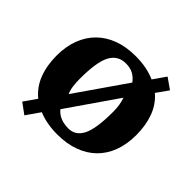

<svg xmlns="http://www.w3.org/2000/svg" viewBox="-156 -699 907 907"><g transform="rotate(45 297.0 -246.0)"><path d="M114 -44Q71 -79 51 -131.5Q31 -184 31 -250Q31 -311 49.5 -359.5Q68 -408 102.5 -442Q137 -476 186 -494Q235 -512 297 -512Q336 -512 368.5 -505.5Q401 -499 428 -487L472 -550L526 -512L484 -453Q525 -418 544 -366Q563 -314 563 -250Q563 -189 545 -140.5Q527 -92 492.5 -58Q458 -24 408.5 -6Q359 12 297 12Q225 12 171 -11L123 58L70 19ZM186 -250Q186 -224 189 -201.5Q192 -179 200 -161L374 -412Q360 -432 339.5 -443.5Q319 -455 289 -455Q236 -455 211 -408.5Q186 -362 186 -250ZM408 -250Q408 -297 395 -332L223 -83Q253 -45 314 -45Q361 -45 384.5 -91.5Q408 -138 408 -250Z"/></g></svg>

Font: PT Serif
Style: Bold
Weight: 700
Designer: A.Korolkova, O.Umpeleva, V.Yefimov
Foundry: ParaType Ltd
Version: Version 1.000W OFL; ttfautohint (v1.6)